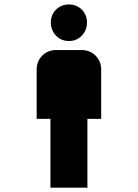

<svg xmlns="http://www.w3.org/2000/svg" viewBox="-20 -783 626 872"><path d="M293 -762.7C269.5 -762.7 250 -754.9 234.4 -739.3C218.8 -723.6 210.9 -704.1 210.9 -680.7C210.9 -657.2 218.8 -637.4 234.4 -621.1C250 -604.8 269.5 -596.7 293 -596.7C316.4 -596.7 335.9 -604.8 351.6 -621.1C367.2 -637.4 375 -657.2 375 -680.7C375 -704.1 367.2 -723.6 351.6 -739.3C335.9 -754.9 316.4 -762.7 293 -762.7ZM230.5 -555.7C207 -554.4 187.5 -545.9 171.9 -530.3C156.2 -514.6 147.8 -495.1 146.5 -471.7V-243.2H209V69.3H377V-243.2H439.5V-471.7C438.2 -495.1 429.7 -514.6 414.1 -530.3C398.4 -545.9 378.9 -554.4 355.5 -555.7Z"/></svg>

Font: CaskaydiaCove Nerd Font
Style: Regular
Weight: 400
Designer: Aaron Bell
Foundry: Saja Typeworks
Version: Version 2111.1;Nerd Fonts 2.3.3